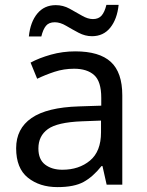

<svg xmlns="http://www.w3.org/2000/svg" viewBox="-20 -755 601 785"><path d="M288 -545Q386 -545 433 -502Q480 -459 480 -365V0H416L399 -76H395Q360 -32 321.5 -11Q283 10 215 10Q142 10 94 -28.5Q46 -67 46 -149Q46 -229 109 -272.5Q172 -316 303 -320L394 -323V-355Q394 -422 365 -448Q336 -474 283 -474Q241 -474 203 -461.5Q165 -449 132 -433L105 -499Q140 -518 188 -531.5Q236 -545 288 -545ZM314 -259Q214 -255 175.5 -227Q137 -199 137 -148Q137 -103 164.5 -82Q192 -61 235 -61Q303 -61 348 -98.5Q393 -136 393 -214V-262ZM98 -606Q104 -665 132.5 -699.5Q161 -734 208 -734Q238 -734 264.5 -719.5Q291 -705 315 -691Q339 -677 360 -677Q383 -677 395.5 -691.5Q408 -706 415 -735H465Q459 -677 431 -642Q403 -607 356 -607Q328 -607 301.5 -621Q275 -635 250.5 -649.5Q226 -664 204 -664Q180 -664 168 -649.5Q156 -635 149 -606Z"/></svg>

Font: Noto Sans Balinese
Style: Regular
Weight: 400
Designer: Aditya Bayu, David Williams
Foundry: David Williams
Version: Version 2.003